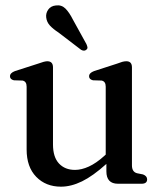

<svg xmlns="http://www.w3.org/2000/svg" viewBox="-20 -690 598 721"><path d="M80 -128.5V-364.5Q80 -384.5 64.5 -387.5L32 -388.5Q17.5 -392 17.5 -403.5Q17.5 -416 36 -423L121.5 -450.5Q147 -460 157.5 -460Q179 -460 179 -437V-147.5Q179 -100 201.5 -76Q224 -52 261.5 -52Q286 -52 313.5 -64.5Q341 -77 371 -104L377 -109.5V-364.5Q377 -384.5 361.5 -387.5L329 -388.5Q314.5 -392 314.5 -403.5Q314.5 -416 333 -423L418 -450.5Q431 -455.5 439.2 -457.8Q447.5 -460 454.5 -460Q475.5 -460 475.5 -437V-69Q475.5 -44.5 494.5 -39.5L517 -35Q532.5 -29 532.5 -16.5Q532.5 0 511.5 0H423Q379.5 0 379.5 -46.5V-74.5Q329 -29 288 -9Q247 11 209 11Q152 11 116 -26Q80 -63 80 -128.5ZM254 -616 304.5 -524.5Q307 -519 308.2 -513.5Q309.5 -508 305 -504Q297 -496 284.5 -503L199.5 -568Q179.5 -581 167.5 -594Q155.5 -607 153.5 -624.5Q151.5 -640 161 -653.8Q170.5 -667.5 189.5 -669.5Q211 -672.5 225.8 -657.8Q240.5 -643 254 -616Z"/></svg>

Font: Fraunces 72pt Soft
Style: Regular
Weight: 400
Version: Version 1.000;[b76b70a41]